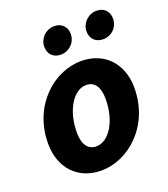

<svg xmlns="http://www.w3.org/2000/svg" viewBox="-133 -803 798 910"><g transform="rotate(-20 266.5 -348.0)"><path d="M223 12C360 12 503 -112 503 -304C503 -427 425 -509 308 -509C171 -509 28 -386 28 -194C28 -70 106 12 223 12ZM239 -104C196 -104 174 -139 174 -196C174 -309 228 -394 292 -394C336 -394 357 -358 357 -301C357 -188 303 -104 239 -104ZM229 -570C273 -570 307 -604 307 -647C307 -685 280 -708 246 -708C201 -708 168 -672 168 -632C168 -592 195 -570 229 -570ZM443 -570C487 -570 520 -604 520 -647C520 -685 494 -708 459 -708C415 -708 381 -672 381 -632C381 -592 408 -570 443 -570Z"/></g></svg>

Font: Source Sans Pro
Style: Bold Italic
Weight: 700
Italic angle: -11°
Designer: Paul D. Hunt
Foundry: Adobe Systems Incorporated
Version: Version 3.006;hotconv 1.0.111;makeotfexe 2.5.65597